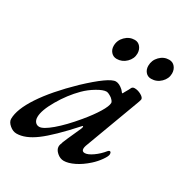

<svg xmlns="http://www.w3.org/2000/svg" viewBox="-163 -739 831 870"><g transform="rotate(30 252.5 -304.0)"><path d="M-12 -32Q-12 -82 36.5 -155.5Q85 -229 177 -318Q281 -416 315 -416Q333 -416 354 -397L365 -384Q369 -384 371 -391Q389 -422 388 -422Q392 -432 404 -432Q421 -432 438 -422.5Q455 -413 455 -403Q455 -400 449 -383L342 -95Q339 -86 339 -79Q339 -64 354 -64Q370 -64 395 -81.5Q420 -99 440 -124Q445 -129 448 -129Q456 -129 456 -116Q456 -106 440.5 -84Q425 -62 405 -44Q374 -16 343 -1Q312 14 289 14Q270 14 253.5 -0.5Q237 -15 237 -31Q237 -41 243 -54Q239 -47 254.5 -83Q270 -119 285 -151Q289 -159 288 -164Q287 -169 282 -163Q195 -66 141 -26Q87 14 42 14Q23 14 5.5 -1Q-12 -16 -12 -32ZM268 -193Q303 -235 324 -269.5Q345 -304 345 -321Q345 -329 330 -342Q311 -355 301 -355Q284 -355 253.5 -337Q223 -319 199 -295Q155 -251 121 -192.5Q87 -134 87 -99Q87 -83 95 -73.5Q103 -64 116 -64Q136 -64 177.5 -99Q219 -134 268 -193ZM225 -551Q225 -580 246 -601Q267 -622 295 -622Q313 -622 324.5 -608Q336 -594 336 -574Q336 -547 315 -526.5Q294 -506 266 -506Q248 -506 236.5 -519Q225 -532 225 -551ZM406 -551Q406 -580 426.5 -601Q447 -622 475 -622Q494 -622 505.5 -608Q517 -594 517 -574Q517 -547 496 -526.5Q475 -506 446 -506Q428 -506 417 -519Q406 -532 406 -551Z"/></g></svg>

Font: EB Garamond Medium
Style: Italic
Weight: 500
Italic angle: -17.2°
Designer: Georg Duffner and Octavio Pardo
Foundry: Georg Duffner
Version: Version 1.000